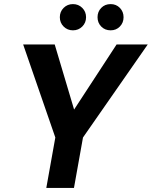

<svg xmlns="http://www.w3.org/2000/svg" viewBox="-20 -917 741 937"><path d="M206 0 250 -246 93 -700H247L348 -361L329 -363L549 -700H701L385 -246L341 0ZM336 -769Q309 -769 290.5 -787.5Q272 -806 272 -833Q272 -860 290.5 -878.5Q309 -897 336 -897Q363 -897 381.5 -878.5Q400 -860 400 -833Q400 -806 381.5 -787.5Q363 -769 336 -769ZM520 -769Q492 -769 474 -787.5Q456 -806 456 -833Q456 -860 474 -878.5Q492 -897 520 -897Q547 -897 565 -878.5Q583 -860 583 -833Q583 -806 565 -787.5Q547 -769 520 -769Z"/></svg>

Font: DM Sans 20pt
Style: Bold Italic
Weight: 700
Italic angle: -10°
Version: Version 4.004;gftools[0.9.30]